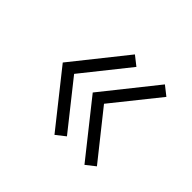

<svg xmlns="http://www.w3.org/2000/svg" viewBox="-105 -635 729 729"><g transform="rotate(45 259.5 -270.0)"><path d="M289.5 -84 141 -271 289.5 -457 252 -486.5 80 -271 252 -54.5ZM450.5 -84 301.5 -271 450.5 -457 413 -486.5 241 -271 413 -54.5Z"/></g></svg>

Font: Hauora Light
Style: Regular
Weight: 300
Designer: Wayne Shih
Foundry: WCYS
Version: Version 1.001;hotconv 1.0.109;makeotfexe 2.5.65596